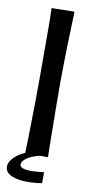

<svg xmlns="http://www.w3.org/2000/svg" viewBox="-108 -740 435 911"><g transform="rotate(10 110.0 -285.0)"><path d="M64 -700 174 -702Q174 -702 173.5 -680.5Q173 -659 171.5 -622.5Q170 -586 169 -541Q168 -496 167 -448.5Q166 -401 166 -357Q166 -314 166.5 -265Q167 -216 167.5 -169Q168 -122 168.5 -83.5Q169 -45 169.5 -22.5Q170 0 170 0L60 -1Q60 -1 61 -23.5Q62 -46 62.5 -84Q63 -122 64 -168.5Q65 -215 65.5 -264Q66 -313 66 -355Q66 -402 66 -453.5Q66 -505 66 -553.5Q66 -602 65.5 -640.5Q65 -679 64 -700ZM93 132Q47 132 16.5 118.5Q-14 105 -14 76Q-14 60 -1.5 43.5Q11 27 31.5 13.5Q52 0 75 -6L131 0Q115 3 95.5 11Q76 19 62 31Q48 43 48 56Q48 68 63.5 73Q79 78 100 78Q114 78 133.5 76.5Q153 75 164 73V126Q146 129 128.5 130.5Q111 132 93 132Z"/></g></svg>

Font: Truculenta SemiBold
Style: Regular
Weight: 600
Version: Version 1.002